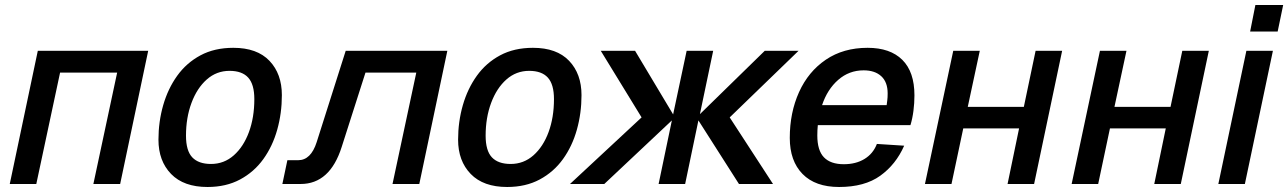

<svg xmlns="http://www.w3.org/2000/svg" viewBox="-20 -735 5146 767"><path d="M19 0 131 -532H572L460 0H353L448 -445H220L125 0Z M809 12Q714 12 663.5 -40Q613 -92 613 -177Q613 -249 632 -315Q651 -381 688 -432.5Q725 -484 781 -514Q837 -544 912 -544Q1007 -544 1056.5 -492Q1106 -440 1106 -355Q1106 -283 1087.5 -217Q1069 -151 1032 -99.5Q995 -48 939 -18Q883 12 809 12ZM823 -80Q875 -80 914 -114.5Q953 -149 974.5 -207.5Q996 -266 996 -339Q996 -398 971.5 -425Q947 -452 897 -452Q845 -452 806 -417.5Q767 -383 745 -324Q723 -265 723 -193Q723 -133 748 -106.5Q773 -80 823 -80Z M1108 0 1128 -95H1171Q1222 -95 1245 -167L1361 -532H1767L1655 0H1548L1643 -445H1440L1345 -148Q1298 0 1181 0Z M2006 12Q1911 12 1860.5 -40Q1810 -92 1810 -177Q1810 -249 1829 -315Q1848 -381 1885 -432.5Q1922 -484 1978 -514Q2034 -544 2109 -544Q2204 -544 2253.5 -492Q2303 -440 2303 -355Q2303 -283 2284.5 -217Q2266 -151 2229 -99.5Q2192 -48 2136 -18Q2080 12 2006 12ZM2020 -80Q2072 -80 2111 -114.5Q2150 -149 2171.5 -207.5Q2193 -266 2193 -339Q2193 -398 2168.5 -425Q2144 -452 2094 -452Q2042 -452 2003 -417.5Q1964 -383 1942 -324Q1920 -265 1920 -193Q1920 -133 1945 -106.5Q1970 -80 2020 -80Z M2257 0 2543 -266 2380 -532H2517L2669 -278L2723 -532H2829L2776 -279L3035 -532H3170L2895 -266L3068 0H2932L2770 -254L2717 0H2611L2664 -254L2394 0Z M3332 12Q3237 12 3186 -40Q3135 -92 3135 -184Q3135 -285 3172 -367Q3209 -449 3279 -496.5Q3349 -544 3446 -544Q3536 -544 3584.5 -496Q3633 -448 3633 -354Q3633 -323 3629 -292Q3625 -261 3617 -235H3247Q3245 -215 3245 -194Q3245 -134 3271.5 -106.5Q3298 -79 3351 -79Q3399 -79 3433.5 -100Q3468 -121 3483 -160L3592 -153Q3559 -78 3496.5 -33Q3434 12 3332 12ZM3430 -454Q3372 -454 3328.5 -416Q3285 -378 3264 -315H3522Q3523 -324 3524.5 -334.5Q3526 -345 3526 -362Q3526 -407 3500.5 -430.5Q3475 -454 3430 -454Z M3675 0 3788 -532H3894L3846 -308H4070L4117 -532H4223L4111 0H4005L4051 -222H3828L3781 0Z M4261 0 4374 -532H4480L4432 -308H4656L4703 -532H4809L4697 0H4591L4637 -222H4414L4367 0Z M4847 0 4959 -532H5065L4953 0ZM4974 -609 4995 -715H5106L5084 -609Z"/></svg>

Font: Geist Medium
Style: Italic
Weight: 500
Italic angle: -12°
Designer: Basement.studio, Andrés Briganti, Mateo Zaragoza
Foundry: Basement.studio, Vercel, Andrés Briganti, Guido Ferreyra, Mateo Zaragoza
Version: Version 1.500; ttfautohint (v1.8.4.7-5d5b)